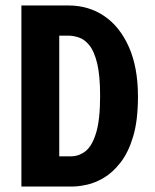

<svg xmlns="http://www.w3.org/2000/svg" viewBox="-20 -680 564 700"><path d="M58 0V-660H230Q303 -660 360 -621.5Q417 -583 450 -508.5Q483 -434 483 -328Q483 -241 465.5 -182.5Q448 -124 419.5 -87.5Q391 -51 359 -32Q327 -13 296.5 -6.5Q266 0 245 0ZM229 -550H196V-110H238Q268 -110 292 -129Q316 -148 330.5 -196Q345 -244 345 -330Q345 -404 334.5 -448Q324 -492 306.5 -514Q289 -536 268.5 -543Q248 -550 229 -550Z"/></svg>

Font: Bricolage Grotesque 10pt Condensed Bricolage Grotesque 10pt Condensed Regular
Style: Bold
Weight: 700
Width: 3
Designer: Mathieu Triay
Foundry: Atelier Triay
Version: Version 1.000; ttfautohint (v1.8.4.7-5d5b);gftools[0.9.32]